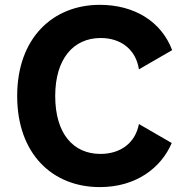

<svg xmlns="http://www.w3.org/2000/svg" viewBox="-20 -757 792 787"><path d="M389.2 9.9C539.1 9.9 641 -70 683.9 -170.8L549.4 -248.6C534.8 -170.8 473.7 -126.1 391.7 -126.1C281.2 -126.1 206.3 -208.1 206.3 -363.6C206.3 -514.9 280.2 -601.2 392.8 -601.2C476.9 -601.2 537.6 -552.6 549.4 -472.7L685.7 -551.5C640.6 -670.5 529.1 -737.2 389.2 -737.2C197.1 -737.2 50.4 -601.6 50.4 -363.6C50.4 -126.4 194.6 9.9 389.2 9.9Z"/></svg>

Font: Inter-Hewn
Style: Bold
Weight: 700
Designer: Rasmus Andersson
Foundry: rsms
Version: Version 3.012;git-f93a4a705